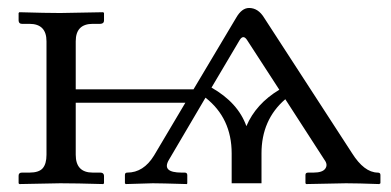

<svg xmlns="http://www.w3.org/2000/svg" viewBox="-20 -462 986 484"><path d="M513.2 -241.2Q580.1 -203.1 601.1 -144Q625 -200.2 684.1 -235.8L603 -360.8Q593.3 -376 584 -360.8ZM564 0V-75.2Q564 -164.1 498 -215.8L405.8 -59.1Q386.7 -26.9 438 -26.9H445.8Q451.7 -26.9 452.1 -21V0L451.2 2Q384.3 0 365.2 0Q365.2 0 296.9 2L294.9 0V-21Q294.9 -26.9 300.8 -26.9Q341.8 -26.9 368.2 -69.8L447.3 -203.1H170.9V-71.8Q170.9 -26.9 213.9 -26.9H232.9Q241.7 -26.9 242.2 -19V0L240.2 2Q171.4 0 131.8 0Q131.8 0 28.8 2L26.9 0V-19Q26.9 -26.9 35.2 -26.9H54.2Q78.1 -26.9 87.6 -37.8Q97.2 -48.8 97.2 -71.8V-357.9Q97.2 -401.9 54.2 -401.9H35.2Q27.3 -401.9 26.9 -410.2V-429.2L28.8 -431.2Q96.7 -429.2 131.8 -429.2L240.2 -431.2L242.2 -429.2V-410.2Q242.2 -402.3 232.9 -401.9H213.9Q170.9 -401.9 170.9 -357.9V-236.8H467.8L575.2 -417Q589.4 -441.9 607.9 -441.9Q630.9 -441.9 646 -417L867.2 -76.2Q897.9 -27.3 932.1 -26.9Q939 -26.9 939 -21V0L936 2Q881.8 0 852.1 0Q852.1 0 752 2L750 0V-21Q750 -26.9 756.8 -26.9H770Q793 -26.9 800 -36.9Q807.1 -46.9 797.9 -59.1L699.2 -211.9Q639.2 -160.2 639.2 -75.2V0Z"/></svg>

Font: Linux Libertine Display
Style: Regular
Weight: 400
Designer: Philipp H. Poll
Foundry: Philipp H. Poll
Version: Version 5.0.9